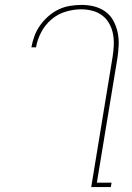

<svg xmlns="http://www.w3.org/2000/svg" viewBox="-20 -763 540 783"><path d="M352 0 439 -530Q443 -554 444 -577.5Q445 -601 441 -623.5Q437 -646 426 -666Q415 -686 397.5 -699.5Q380 -713 357.5 -719Q335 -725 311 -725Q280 -725 248 -715.5Q216 -706 190 -684Q164 -662 148 -631.5Q132 -601 127 -570H108Q112 -593 120.5 -616Q129 -639 143.5 -659.5Q158 -680 177.5 -697Q197 -714 219 -724.5Q241 -735 265.5 -739Q290 -743 313 -743Q340 -743 365 -736.5Q390 -730 410 -715.5Q430 -701 442 -679Q454 -657 459.5 -632Q465 -607 464 -580.5Q463 -554 459 -527L375 -18H435L432 0Z"/></svg>

Font: Iosevka Term Curly Th Obl
Style: Regular
Weight: 100
Italic angle: -9°
Designer: Belleve Invis
Foundry: Belleve Invis
Version: Version 32.3.0